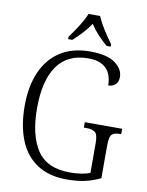

<svg xmlns="http://www.w3.org/2000/svg" viewBox="-100 -1002 831 1083"><g transform="rotate(10 315.5 -460.5)"><path d="M358 10Q255 10 187 -35.5Q119 -81 86 -163.5Q53 -246 53 -358Q53 -471 89 -553Q125 -635 194.5 -679.5Q264 -724 364 -724Q462 -724 508 -690Q554 -656 554 -611Q554 -583 538 -568Q522 -553 497 -553Q497 -589 484.5 -618.5Q472 -648 442 -666Q412 -684 361 -684Q242 -684 183 -600Q124 -516 124 -358Q124 -203 180.5 -117.5Q237 -32 369 -32Q401 -32 432 -36.5Q463 -41 484 -50V-219Q484 -269 468 -282Q452 -295 417 -295H403V-326H617V-295H608Q577 -295 563.5 -281.5Q550 -268 550 -217V-31Q507 -10 461.5 0Q416 10 358 10ZM229 -784Q243 -803 260.5 -829Q278 -855 293.5 -882Q309 -909 318 -931H384Q393 -909 408.5 -882Q424 -855 441.5 -829Q459 -803 473 -784V-771H449Q419 -797 395 -823Q371 -849 351 -880Q330 -849 306 -823Q282 -797 253 -771H229Z"/></g></svg>

Font: Noto Serif SemiCondensed Light
Style: Regular
Weight: 300
Width: 4
Designer: Monotype Design Team
Foundry: Monotype Imaging Inc.
Version: Version 2.013